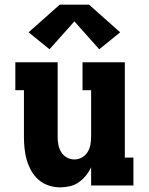

<svg xmlns="http://www.w3.org/2000/svg" viewBox="-20 -798 640 826"><path d="M239 8Q214 8 189.5 0Q165 -8 146 -24.5Q127 -41 114.5 -63.5Q102 -86 95 -110Q88 -134 85.5 -159.5Q83 -185 83 -210V-410H46V-530H228V-210Q228 -193 231 -176Q234 -159 243 -144Q252 -129 267.5 -120.5Q283 -112 300 -112Q317 -112 332.5 -120.5Q348 -129 357 -144Q366 -159 369 -176Q372 -193 372 -210V-410H335V-530H517V-120H554V0H372V-78Q363 -59 349.5 -42.5Q336 -26 319 -14Q302 -2 281 3Q260 8 239 8ZM193 -586 103 -659 237 -778H363L497 -659L407 -586L300 -706Z"/></svg>

Font: Iosevka Curly Slab HvEx
Style: Regular
Weight: 900
Width: 7
Monospace: yes
Designer: Belleve Invis
Foundry: Belleve Invis
Version: Version 11.1.0; ttfautohint (v1.8.3)